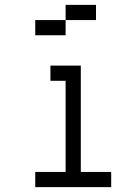

<svg xmlns="http://www.w3.org/2000/svg" viewBox="-20 -770 540 790"><path d="M437.5 0V-62.5H312.5V-500H187.5V-437.5H250Q250 -437.5 250 -62.5H125V0ZM375 -687.5V-750H250V-687.5H125V-625H250V-687.5Z"/></svg>

Font: CalcUnifontExMono
Style: Regular
Weight: 500
Version: Version 15.0.06